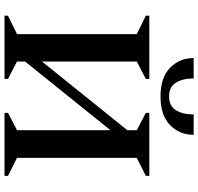

<svg xmlns="http://www.w3.org/2000/svg" viewBox="-34 -868 902 875"><g transform="rotate(90 417.5 -431.0)"><path d="M52 0V-16L136 -57V-603L52 -644V-660H340V-644L261 -603V-171L574 -560V-603L495 -644V-660H782V-644L700 -603V-57L782 -16V0H495V-16L574 -57V-483L261 -94V-57L340 -16V0ZM420 -711Q334 -711 289.5 -754.5Q245 -798 245 -862H338Q338 -813 357 -781.5Q376 -750 420 -750Q464 -750 483 -781.5Q502 -813 502 -862H595Q595 -798 550.5 -754.5Q506 -711 420 -711Z"/></g></svg>

Font: Spectral SC SemiBold
Style: Regular
Weight: 600
Designer: Jean-Baptiste Levee
Foundry: Production Type
Version: Version 2.001